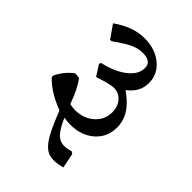

<svg xmlns="http://www.w3.org/2000/svg" viewBox="-196 -685 842 842"><g transform="rotate(45 225.0 -263.5)"><path d="M233 -95Q211 -95 194 -99Q212 -56 232 -33Q252 -10 282 -10Q297 -10 321 -17L331 -10L345 59Q313 67 292 67Q264 67 243.5 51.5Q223 36 203 -0.5Q183 -37 156 -106Q74 -137 29 -185V-196Q55 -246 91 -270L116 -267Q145 -230 170 -159Q192 -155 203 -155Q255 -155 290.5 -186Q326 -217 326 -264Q326 -299 306 -322Q286 -345 256 -345Q232 -345 166 -323L134 -373L138 -382Q208 -398 249 -430.5Q290 -463 290 -502Q290 -543 237 -543Q208 -543 180 -530Q152 -517 103 -482H94L52 -542Q125 -594 196 -594Q262 -594 305.5 -558.5Q349 -523 349 -468Q349 -412 298 -374Q345 -341 366.5 -306.5Q388 -272 388 -232Q388 -171 344.5 -133Q301 -95 233 -95Z"/></g></svg>

Font: Sahitya
Style: Regular
Weight: 400
Designer: Juan Pablo del Peral
Foundry: Juan Pablo del Peral (http://www.huertatipografica.com)
Version: Version 1.001;PS 001.000;hotconv 1.0.70;makeotf.lib2.5.58329